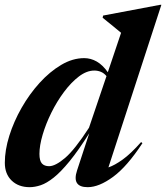

<svg xmlns="http://www.w3.org/2000/svg" viewBox="-23 -764 689 796"><path d="M567.5 -170.5Q504 -73.5 445.8 -30.8Q387.5 12 340.5 12Q273.5 12 296.5 -57.5L347 -211.5Q301.5 -139.5 265.2 -95.2Q229 -51 199.8 -27.8Q170.5 -4.5 146 3.8Q121.5 12 100 12Q54 12 25.5 -15.2Q-3 -42.5 -3 -89Q-3 -141.5 15.5 -200.8Q34 -260 66.5 -317Q99 -374 141.2 -420.5Q183.5 -467 230.8 -495Q278 -523 326 -523Q353.5 -523 378.2 -508.8Q403 -494.5 424 -464.5L479 -628Q465.5 -639 444.8 -656.2Q424 -673.5 402.5 -690.5L404.5 -699.5L640.5 -744H646L426.5 -70Q452 -78.5 485.5 -102.5Q519 -126.5 562 -175ZM140.5 -126Q140.5 -97.5 150.8 -86.2Q161 -75 180.5 -75Q206.5 -75 246.8 -109.2Q287 -143.5 346 -234.5L418.5 -448.5Q408 -461 395.2 -466.2Q382.5 -471.5 368 -471.5Q336.5 -471.5 304.2 -447Q272 -422.5 242.5 -383Q213 -343.5 190 -297Q167 -250.5 153.8 -205.5Q140.5 -160.5 140.5 -126Z"/></svg>

Font: Newsreader Display SemiBold
Style: Italic
Weight: 600
Italic angle: -17°
Designer: Hugues Gentile
Foundry: Production Type
Version: Version 1.001